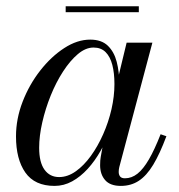

<svg xmlns="http://www.w3.org/2000/svg" viewBox="-20 -600 588 630"><path d="M159 10Q94 10 63.2 -33.8Q32.5 -77.5 32.5 -152.5Q32.5 -210 54.2 -266.2Q76 -322.5 112 -368.5Q148 -414.5 190.8 -442.2Q233.5 -470 276 -470Q313 -470 333.8 -450Q354.5 -430 363 -397Q371.5 -364 371.5 -325.5Q371.5 -291 364.2 -252.8Q357 -214.5 343.2 -177Q329.5 -139.5 310.5 -105.8Q291.5 -72 267.8 -46Q244 -20 216.8 -5Q189.5 10 159 10ZM174 -19Q202 -19 228.5 -37.8Q255 -56.5 278 -88.2Q301 -120 318.5 -159.5Q336 -199 345.8 -241.5Q355.5 -284 355.5 -324Q355.5 -360.5 348.5 -387.2Q341.5 -414 326.5 -429Q311.5 -444 287 -444Q261 -444 235.5 -422.5Q210 -401 187 -365.5Q164 -330 146.5 -286.8Q129 -243.5 118.8 -198.8Q108.5 -154 108.5 -115Q108.5 -67.5 126 -43.2Q143.5 -19 174 -19ZM376.5 10Q341.5 10 325 -9Q308.5 -28 308.5 -58Q308.5 -66.5 309 -73.2Q309.5 -80 310.5 -85L325 -165.5L350.5 -243L365 -334L395.5 -460H480L371.5 -52Q369.5 -44 369.5 -36Q369.5 -27 374 -21Q378.5 -15 390 -15Q412 -15 431 -30Q450 -45 468.5 -76.8Q487 -108.5 507 -159.5L526 -153Q504.5 -95.5 482.8 -59.5Q461 -23.5 435.5 -6.8Q410 10 376.5 10ZM195.5 -560V-579.5H435.5V-560Z"/></svg>

Font: Bodoni Moda 11pt
Style: Italic
Weight: 400
Italic angle: -13°
Version: Version 2.004